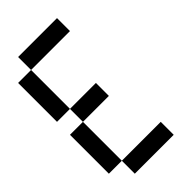

<svg xmlns="http://www.w3.org/2000/svg" viewBox="-273 -973 1047 1047"><g transform="rotate(-45 250.0 -450.0)"><path d="M0 -100V-400H100V-100ZM0 -500V-800H100V-500ZM100 -100H400V0H100ZM100 -500H300V-400H100ZM100 -800V-900H400V-800Z"/></g></svg>

Font: Galmuri9 Regular
Style: Regular
Weight: 400
Designer: Lee Minseo (quiple)
Version: Version 2.399;hotconv 1.1.1;makeotfexe 2.6.0 DEVELOPMENT